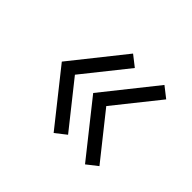

<svg xmlns="http://www.w3.org/2000/svg" viewBox="-104 -642 743 743"><g transform="rotate(45 268.0 -270.5)"><path d="M424.7 -53 251.7 -270.7 424.7 -487.7 469 -453 323.3 -270.7 469 -87.7ZM253 -53 80 -270.7 253 -487.7 297.3 -453 151.7 -270.7 297.3 -87.7Z"/></g></svg>

Font: Vela Sans GX ExtLt
Style: Regular
Weight: 200
Designer: Principal design: Mikhail Sharanda - project Manrope.
Design modification: Ravid Balaliev
Foundry: Mikhail Sharanda
Version: Version 1.001